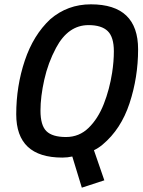

<svg xmlns="http://www.w3.org/2000/svg" viewBox="-20 -717 661 887"><path d="M358 150 314 6Q292 11 268 11Q55 11 55 -189Q55 -319 94.5 -437Q134 -555 212 -628Q292 -697 400 -697Q618 -697 618 -489Q618 -360 578.5 -240Q539 -120 454 -49Q435 -33 414 -23L462 116ZM285 -84Q346 -84 389.5 -126.5Q433 -169 459.5 -236.5Q486 -304 498 -381Q506 -433 506 -480Q506 -546 477.5 -573.5Q449 -601 389 -601Q295 -601 239 -496Q202 -427 184.5 -348.5Q167 -270 167 -206Q167 -138 194.5 -111Q222 -84 285 -84Z"/></svg>

Font: Storia Sans SemiBold
Style: Italic
Weight: 600
Italic angle: -13°
Designer: Campivisivi
Foundry: Accademia di Belle Arti di Urbino and students of MA course of Visual design
Version: Version 60.001;May 25, 2020;FontCreator 12.0.0.2522 64-bit